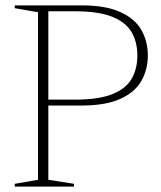

<svg xmlns="http://www.w3.org/2000/svg" viewBox="-20 -695 598 715"><path d="M491.5 -488.5Q491.5 -539.5 469.5 -576.2Q447.5 -613 396.8 -633Q346 -653 259.5 -653H140L140.5 -675H283.5Q373.5 -675 428 -650.2Q482.5 -625.5 506.5 -583.2Q530.5 -541 530.5 -488.5Q530.5 -436 506.5 -393.8Q482.5 -351.5 428 -326.8Q373.5 -302 283.5 -302H140V-324H259.5Q346 -324 396.8 -343.8Q447.5 -363.5 469.5 -400.5Q491.5 -437.5 491.5 -488.5ZM160 -675V-25.5L255.5 -10.5V0H35V-10.5L121.5 -25.5V-649.5L35 -664.5V-675Z"/></svg>

Font: Newsreader 24pt ExtraLight
Style: Regular
Weight: 250
Designer: Hugues Gentile
Foundry: Production Type
Version: Version 1.003